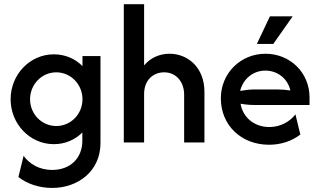

<svg xmlns="http://www.w3.org/2000/svg" viewBox="-20 -687 1540 926"><path d="M231.9 219.4C354.9 219.4 464.6 139.6 464.6 2.8V-416.7H377.8V-368.1C343.1 -403.5 295.1 -425 239.6 -425C124.3 -425 31.2 -327.8 31.2 -208.3C31.2 -88.9 124.3 8.3 239.6 8.3C294.4 8.3 342.4 -13.2 377.1 -47.9V-8.3C377.1 74.3 320.8 132.6 231.2 132.6C170.8 132.6 122.9 104.9 93.8 64.6L68.8 166.7C110.4 199.3 167.4 219.4 231.9 219.4ZM251.4 -79.2C181.2 -79.2 125 -136.8 125 -208.3C125 -279.9 181.2 -338.2 251.4 -338.2C321.5 -338.2 377.8 -279.9 377.8 -208.3C377.8 -136.8 321.5 -79.2 251.4 -79.2Z M577.1 0H675V-233.3C675 -303.5 721.5 -338.2 771.5 -338.2C833.3 -338.2 868.1 -287.5 868.1 -231.2V0H966V-244.4C966 -361.1 886.1 -427.8 797.9 -427.8C749.3 -427.8 705.6 -408.3 675 -371.5V-666.7H577.1Z M1218.8 -475H1297.9L1391.7 -608.3H1281.9ZM1277.8 11.1C1334 11.1 1387.5 -6.2 1428.5 -38.2L1404.9 -135.4C1377.8 -100 1331.9 -74.3 1279.2 -74.3C1205.6 -74.3 1150.7 -121.5 1140.3 -186.8C1163.2 -182.6 1186.1 -180.6 1209.7 -180.6H1472.9V-216.7C1472.9 -336.8 1379.2 -427.8 1260.4 -427.8C1141 -427.8 1045.1 -334.7 1045.1 -212.5C1045.1 -84.7 1141.7 11.1 1277.8 11.1ZM1138.2 -248.6C1152.1 -305.6 1200 -346.5 1259.7 -346.5C1319.4 -346.5 1367.4 -307.6 1380.6 -250.7C1360.4 -253.5 1338.9 -255.6 1316 -255.6H1209.7C1185.4 -255.6 1161.8 -252.8 1138.2 -248.6Z"/></svg>

Font: Afacad Medium
Style: Regular
Weight: 500
Designer: Kristian Moeller
Foundry: Dicotype
Version: Version 1.000